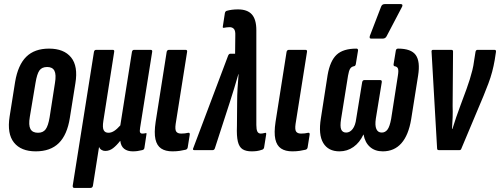

<svg xmlns="http://www.w3.org/2000/svg" viewBox="-20 -735 2448 940"><path d="M155 6Q83 6 48.5 -37Q14 -80 27 -164L54 -334Q68 -417 108.5 -457Q149 -497 220 -497Q293 -497 328 -454Q363 -411 349 -327L322 -158Q309 -75 268 -34.5Q227 6 155 6ZM166 -85Q191 -85 203.5 -102Q216 -119 223 -161L249 -328Q256 -370 246.5 -388.5Q237 -407 211 -407Q185 -407 173 -390Q161 -373 154 -330L126 -163Q119 -122 129 -103.5Q139 -85 166 -85Z M344 185Q335 185 336 174L440 -481Q442 -491 451 -491H532Q541 -491 539 -481L486 -143Q481 -111 487.5 -98Q494 -85 511 -85Q525 -85 539 -94Q553 -103 569 -121L626 -481Q628 -491 637 -491H717Q727 -491 725 -481L666 -110Q663 -92 666 -86.5Q669 -81 677 -81Q681 -81 685 -81.5Q689 -82 693 -83Q699 -85 697 -77L687 -11Q686 -2 676 0Q664 3 653 4.5Q642 6 630 6Q604 6 588 -6.5Q572 -19 569 -45H568Q551 -23 533.5 -9.5Q516 4 495 4Q485 4 476.5 -1.5Q468 -7 465 -16L435 174Q433 185 423 185Z M824 6Q790 6 769 -8Q748 -22 741 -53.5Q734 -85 742 -138L796 -481Q798 -491 808 -491H888Q898 -491 896 -481L840 -128Q836 -100 843 -90.5Q850 -81 867 -81Q876 -81 885 -82Q894 -83 902 -85Q910 -86 909 -76L899 -13Q897 -4 889 -2Q877 1 860.5 3.5Q844 6 824 6Z M1212 6Q1184 6 1167.5 -4.5Q1151 -15 1144.5 -42Q1138 -69 1140 -117L1141 -233Q1141 -269 1143 -301.5Q1145 -334 1148 -372H1147Q1136 -334 1126.5 -302.5Q1117 -271 1105 -234L1032 -9Q1029 0 1021 0H931Q921 0 927 -12L1097 -463Q1101 -472 1108 -472H1131L1132 -562Q1133 -584 1125.5 -593Q1118 -602 1104 -602Q1096 -602 1089.5 -601Q1083 -600 1077 -599Q1069 -597 1071 -606L1081 -671Q1083 -680 1090 -682Q1114 -689 1145 -689Q1191 -689 1213 -664.5Q1235 -640 1235 -587V-123Q1235 -101 1240 -91Q1245 -81 1257 -81Q1264 -81 1276 -84Q1281 -86 1282.5 -83.5Q1284 -81 1283 -76L1273 -13Q1271 -4 1263 -2Q1249 3 1237 4.5Q1225 6 1212 6Z M1411 6Q1377 6 1356 -8Q1335 -22 1328 -53.5Q1321 -85 1329 -138L1383 -481Q1385 -491 1395 -491H1475Q1485 -491 1483 -481L1427 -128Q1423 -100 1430 -90.5Q1437 -81 1454 -81Q1463 -81 1472 -82Q1481 -83 1489 -85Q1497 -86 1496 -76L1486 -13Q1484 -4 1476 -2Q1464 1 1447.5 3.5Q1431 6 1411 6Z M1642 6Q1587 6 1562.5 -35Q1538 -76 1551 -156L1584 -368Q1596 -437 1628 -467Q1660 -497 1725 -497Q1733 -497 1733 -488L1722 -421Q1720 -412 1714 -411Q1701 -409 1694.5 -399Q1688 -389 1684 -365L1650 -153Q1644 -116 1650.5 -101Q1657 -86 1675 -86Q1693 -86 1706.5 -103.5Q1720 -121 1724 -154L1753 -332Q1755 -343 1764 -343H1841Q1851 -343 1849 -332L1820 -154Q1815 -121 1822.5 -103.5Q1830 -86 1849 -86Q1866 -86 1877 -100.5Q1888 -115 1895 -153L1928 -365Q1932 -389 1928.5 -399Q1925 -409 1911 -411Q1906 -413 1907 -421L1918 -488Q1920 -497 1929 -497Q1993 -497 2015.5 -465.5Q2038 -434 2027 -365L1993 -151Q1980 -73 1945 -33.5Q1910 6 1854 6Q1816 6 1791.5 -15.5Q1767 -37 1760 -76H1759Q1741 -37 1710.5 -15.5Q1680 6 1642 6ZM1797 -546Q1791 -546 1790 -550Q1789 -554 1791 -560L1846 -703Q1849 -710 1853.5 -712.5Q1858 -715 1864 -715H1942Q1949 -715 1950 -710.5Q1951 -706 1948 -701L1873 -558Q1867 -546 1854 -546Z M2129 0Q2120 0 2120 -8L2093 -479Q2091 -491 2100 -491H2189Q2199 -491 2198 -482L2196 -216Q2197 -188 2196 -160Q2195 -132 2193 -104H2195Q2204 -133 2213.5 -161Q2223 -189 2234 -218L2264 -299Q2273 -324 2280 -346.5Q2287 -369 2292.5 -391Q2298 -413 2301 -437L2308 -481Q2310 -491 2318 -491H2401Q2410 -491 2408 -480L2402 -441Q2397 -412 2389.5 -383.5Q2382 -355 2371 -326Q2360 -297 2347 -265L2239 -8Q2237 0 2229 0Z"/></svg>

Font: Sofia Sans Extra Condensed
Style: Bold Italic
Weight: 700
Italic angle: -9°
Designer: Botio Nikoltchev, Ani Petrova
Foundry: lettersoup
Version: Version 4.101